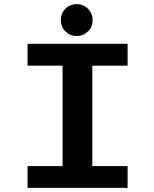

<svg xmlns="http://www.w3.org/2000/svg" viewBox="-20 -913 750 933"><path d="M600 -594H428.5V-106H600V0H114V-106H284V-594H114V-700H600ZM353 -738Q320.5 -738 298 -760.2Q275.5 -782.5 275.5 -815Q275.5 -848 298 -870.5Q320.5 -893 353 -893Q385 -893 407.5 -870.5Q430 -848 430 -815Q430 -782.5 407.5 -760.2Q385 -738 353 -738Z"/></svg>

Font: League Mono SemiBold
Style: Regular
Weight: 600
Width: 6
Designer: Tyler Finck
Foundry: The League of Moveable Type / Tyler Finck
Version: Version 2.300;RELEASE